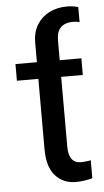

<svg xmlns="http://www.w3.org/2000/svg" viewBox="-54 -774 442 819"><g transform="rotate(-5 167.5 -364.5)"><path d="M306.6 -513.7V-442.4H213.9V-142.6Q213.9 -72.3 267.6 -72.3Q273.4 -72.3 282.2 -73.2Q291 -74.2 298.8 -75.2Q306.6 -77.1 308.6 -77.1V0Q272 9.8 237.3 9.8Q183.6 9.8 149.9 -27.6Q116.2 -64.9 116.2 -142.6V-442.4H24.4V-513.7H116.2V-597.7Q116.2 -642.6 136.2 -674.6Q156.2 -706.5 189.7 -722.9Q223.1 -739.3 263.7 -739.3Q292 -739.3 312.5 -732.4V-668Q300.8 -671.9 285.2 -671.9Q251 -671.9 232.4 -654.3Q213.9 -636.7 213.9 -597.7V-513.7Z"/></g></svg>

Font: Pretendard JP
Style: Regular
Weight: 400
Designer: Base glyphs from Inter by Rasmus Andersson; Hangeul glyphs from Noto Sans CJK(Source Han Sans) by Jang Soo-young and Kan
Foundry: Kil Hyung-jin
Version: Version 1.309